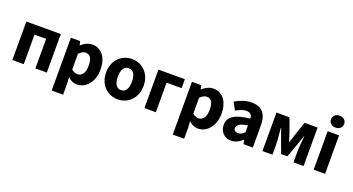

<svg xmlns="http://www.w3.org/2000/svg" viewBox="-55 -1432 4269 2325"><g transform="rotate(20 2079.5 -269.0)"><path d="M65 0V-496H509V0H362V-381H212V0Z M639 184V-496H759L769 -447H773Q802 -473 838.5 -490.5Q875 -508 914 -508Q959 -508 995 -490Q1031 -472 1056 -439Q1081 -406 1094.5 -359.5Q1108 -313 1108 -256Q1108 -192 1090.5 -142.5Q1073 -93 1043.5 -58.5Q1014 -24 976.5 -6Q939 12 899 12Q867 12 837 -1.5Q807 -15 781 -40L786 39V184ZM865 -108Q903 -108 930 -142.5Q957 -177 957 -254Q957 -388 871 -388Q828 -388 786 -343V-140Q806 -122 826 -115Q846 -108 865 -108Z M1425 12Q1378 12 1334 -5.5Q1290 -23 1256.5 -56Q1223 -89 1203 -137.5Q1183 -186 1183 -248Q1183 -310 1203 -358.5Q1223 -407 1256.5 -440Q1290 -473 1334 -490.5Q1378 -508 1425 -508Q1472 -508 1515.5 -490.5Q1559 -473 1592.5 -440Q1626 -407 1646 -358.5Q1666 -310 1666 -248Q1666 -186 1646 -137.5Q1626 -89 1592.5 -56Q1559 -23 1515.5 -5.5Q1472 12 1425 12ZM1425 -107Q1470 -107 1493 -145Q1516 -183 1516 -248Q1516 -313 1493 -351Q1470 -389 1425 -389Q1379 -389 1356.5 -351Q1334 -313 1334 -248Q1334 -183 1356.5 -145Q1379 -107 1425 -107Z M1767 0V-496H2108V-381H1914V0Z M2199 184V-496H2319L2329 -447H2333Q2362 -473 2398.5 -490.5Q2435 -508 2474 -508Q2519 -508 2555 -490Q2591 -472 2616 -439Q2641 -406 2654.5 -359.5Q2668 -313 2668 -256Q2668 -192 2650.5 -142.5Q2633 -93 2603.5 -58.5Q2574 -24 2536.5 -6Q2499 12 2459 12Q2427 12 2397 -1.5Q2367 -15 2341 -40L2346 39V184ZM2425 -108Q2463 -108 2490 -142.5Q2517 -177 2517 -254Q2517 -388 2431 -388Q2388 -388 2346 -343V-140Q2366 -122 2386 -115Q2406 -108 2425 -108Z M2886 12Q2852 12 2824.5 0.5Q2797 -11 2778 -31.5Q2759 -52 2748.5 -79Q2738 -106 2738 -138Q2738 -216 2804 -260Q2870 -304 3017 -319Q3015 -352 2997.5 -371.5Q2980 -391 2939 -391Q2907 -391 2875.5 -379Q2844 -367 2808 -346L2755 -443Q2803 -472 2855.5 -490Q2908 -508 2967 -508Q3063 -508 3113.5 -453.5Q3164 -399 3164 -284V0H3044L3034 -51H3030Q2998 -23 2963 -5.5Q2928 12 2886 12ZM2936 -102Q2961 -102 2979 -113Q2997 -124 3017 -144V-231Q2939 -220 2909 -199Q2879 -178 2879 -149Q2879 -125 2894.5 -113.5Q2910 -102 2936 -102Z M3288 0V-496H3456L3518 -326Q3528 -296 3536.5 -268.5Q3545 -241 3553 -215H3557Q3566 -241 3575 -268.5Q3584 -296 3593 -326L3651 -496H3818V0H3688V-127Q3688 -147 3689.5 -175Q3691 -203 3693.5 -233Q3696 -263 3698.5 -291.5Q3701 -320 3703 -341H3699Q3688 -308 3675 -271Q3662 -234 3651 -202L3593 -43H3513L3454 -202Q3443 -234 3429.5 -271.5Q3416 -309 3405 -341H3401Q3403 -320 3405.5 -291.5Q3408 -263 3410.5 -233Q3413 -203 3415 -175Q3417 -147 3417 -127V0Z M3948 0V-496H4095V0ZM4021 -569Q3984 -569 3960 -590.5Q3936 -612 3936 -646Q3936 -680 3960 -701Q3984 -722 4021 -722Q4059 -722 4082.5 -701Q4106 -680 4106 -646Q4106 -612 4082.5 -590.5Q4059 -569 4021 -569Z"/></g></svg>

Font: Giro Regular
Style: Bold
Weight: 700
Designer: Paul D. Hunt
Foundry: Adobe Systems Incorporated
Version: Version 1.000;PS 1.0;hotconv 1.0.88;makeotf.lib2.5.647800